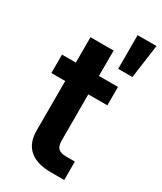

<svg xmlns="http://www.w3.org/2000/svg" viewBox="-196 -850 778 921"><g transform="rotate(30 193.0 -389.0)"><path d="M324.2 -515.6V-413.6H218.8V-159.7Q218.8 -128.4 231.7 -115.2Q244.6 -102.1 276.4 -102.1H324.2V0H250Q171.9 0 131.3 -35.4Q90.8 -70.8 90.8 -138.7V-413.6H14.2V-515.6H90.8V-656.2H218.8V-515.6ZM281.7 -591.3V-777.8H386.2L360.4 -591.3Z"/></g></svg>

Font: Inter Display Semi Bold
Style: Regular
Weight: 600
Designer: Rasmus Andersson
Foundry: rsms
Version: Version 4.000;git-37864ae